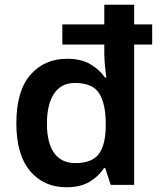

<svg xmlns="http://www.w3.org/2000/svg" viewBox="-20 -780 677 810"><path d="M260 10Q165 10 107 -58.5Q49 -127 49 -260Q49 -396 108 -464Q167 -532 263 -532Q323 -532 361.5 -509Q400 -486 423 -453H429Q426 -471 423 -501.5Q420 -532 420 -553V-592H243V-677H420V-760H546V-677H622V-592H546V0H447L424 -71H419Q397 -37 358.5 -13.5Q320 10 260 10ZM298 -92Q368 -92 396.5 -130Q425 -168 426 -244V-259Q426 -342 398.5 -386Q371 -430 296 -430Q238 -430 208 -385Q178 -340 178 -258Q178 -177 208.5 -134.5Q239 -92 298 -92Z"/></svg>

Font: Noto Sans SemiBold
Style: Regular
Weight: 600
Designer: Monotype Design Team
Foundry: Monotype Imaging Inc.
Version: Version 2.007